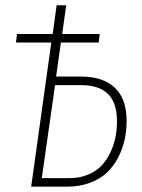

<svg xmlns="http://www.w3.org/2000/svg" viewBox="-20 -702 535 722"><path d="M285.2 -414.1Q367.2 -414.1 411.6 -372.3Q456.1 -330.6 456.1 -247.1Q456.1 -211.4 449 -178Q441.9 -144.5 425.3 -111.6Q408.7 -78.6 383.5 -54.2Q358.4 -29.8 319.1 -14.9Q279.8 0 231 0H97.2L172.9 -542H40L43.9 -574.2H178.2L192.9 -682.1H229L213.9 -574.2H355L351.1 -542H209L190.9 -414.1ZM241.2 -32.2Q281.7 -32.2 313.7 -46.4Q345.7 -60.5 365.2 -82.8Q384.8 -105 397.5 -134Q410.2 -163.1 415 -190.4Q419.9 -217.8 419.9 -245.1Q419.9 -315.9 386 -348.9Q352.1 -381.8 286.1 -381.8H187L137.2 -32.2Z"/></svg>

Font: Fira Sans Compressed UltraLight
Style: Italic
Weight: 200
Width: 3
Italic angle: -8°
Designer: Carrois Corporate & Edenspiekermann AG
Foundry: Carrois Corporate GbR & Edenspiekermann AG
Version: Version 4.203;PS 004.203;hotconv 1.0.88;makeotf.lib2.5.64775